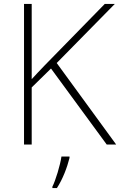

<svg xmlns="http://www.w3.org/2000/svg" viewBox="-20 -734 610 975"><path d="M570 0 268 -414 563 -714H512L206 -401C183 -377 161 -354 141 -332V-714H102V0H141V-290L239 -386L522 0ZM333 68V61H292C286 104 262 183 246 214V221H269C299 175 321 116 333 68Z"/></svg>

Font: Noto Sans Ethiopic ExtraLight
Style: Regular
Weight: 200
Designer: Monotype Design Team
Foundry: Monotype Imaging Inc.
Version: Version 2.102